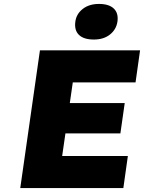

<svg xmlns="http://www.w3.org/2000/svg" viewBox="-20 -956 732 976"><path d="M83 0 183 -700H692L669 -537H350L296 -163H630L607 0ZM217 -278 239 -432H614L592 -278ZM457 -755Q406 -755 381.5 -778.5Q357 -802 363 -846Q368 -885 400.5 -910.5Q433 -936 483 -936Q534 -936 558.5 -912.5Q583 -889 577 -846Q571 -806 539 -780.5Q507 -755 457 -755Z"/></svg>

Font: Lexend ExtBd
Style: Italic
Weight: 800
Italic angle: -8.13011°
Designer: Bonnie Shaver-Troup, Thomas Jockin
Foundry: Lexend
Version: Version 1.007